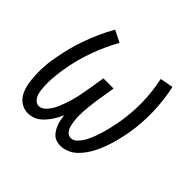

<svg xmlns="http://www.w3.org/2000/svg" viewBox="-133 -698 867 867"><g transform="rotate(45 300.0 -265.0)"><path d="M138 8Q119 8 101.5 -0.5Q84 -9 72.5 -24Q61 -39 54.5 -57Q48 -75 45 -94.5Q42 -114 41 -133.5Q40 -153 40.5 -173.5Q41 -194 43 -214Q45 -234 49 -254Q55 -290 64.5 -327Q74 -364 87 -400Q100 -436 115.5 -470.5Q131 -505 150 -538L206 -510Q189 -479 174.5 -447Q160 -415 148 -381.5Q136 -348 127 -313.5Q118 -279 113 -245Q111 -234 109.5 -223Q108 -212 107 -201Q106 -190 105 -179Q104 -168 104 -156.5Q104 -145 104.5 -134.5Q105 -124 106 -113Q107 -102 109.5 -92Q112 -82 117 -72.5Q122 -63 130.5 -56.5Q139 -50 150 -50Q165 -50 178 -61.5Q191 -73 199.5 -86.5Q208 -100 214.5 -115Q221 -130 226 -144.5Q231 -159 235.5 -174Q240 -189 243.5 -204Q247 -219 249.5 -234.5Q252 -250 255 -265L268 -345H333L320 -265Q318 -253 316.5 -241Q315 -229 313.5 -217Q312 -205 311 -192.5Q310 -180 309.5 -168Q309 -156 309 -144.5Q309 -133 310.5 -121Q312 -109 314 -97.5Q316 -86 320.5 -75.5Q325 -65 333.5 -57.5Q342 -50 354 -50Q370 -50 382 -61.5Q394 -73 402.5 -86.5Q411 -100 417.5 -114.5Q424 -129 429 -143.5Q434 -158 438.5 -173Q443 -188 446.5 -202.5Q450 -217 453 -232Q456 -247 459 -262Q470 -329 468.5 -395Q467 -461 453 -526L516 -538Q531 -468 533 -397.5Q535 -327 523 -254Q519 -234 514.5 -213.5Q510 -193 504 -173Q498 -153 490.5 -133Q483 -113 473.5 -94Q464 -75 451.5 -57Q439 -39 423 -24Q407 -9 386.5 -0.5Q366 8 346 8Q332 8 319.5 4Q307 0 298 -8.5Q289 -17 282.5 -28Q276 -39 271.5 -51Q267 -63 264.5 -76Q262 -89 261 -102Q255 -89 248 -76Q241 -63 232.5 -51Q224 -39 214 -28Q204 -17 192 -8.5Q180 0 166 4Q152 8 138 8Z"/></g></svg>

Font: Iosevka Curly Slab LtExObl
Style: Regular
Weight: 300
Width: 7
Italic angle: -9°
Monospace: yes
Designer: Belleve Invis
Foundry: Belleve Invis
Version: Version 11.1.0; ttfautohint (v1.8.3)